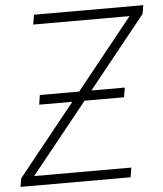

<svg xmlns="http://www.w3.org/2000/svg" viewBox="-52 -774 698 820"><g transform="rotate(-5 296.5 -364.0)"><path d="M2.9 0 8.8 -36.1 530.3 -686H117.2L124 -727.5H592.8L586.4 -690.4L64.9 -41H481.4L474.6 0ZM112.8 -342.8 119.1 -383.8H483.4L476.6 -342.8Z"/></g></svg>

Font: Inter Display ExtraLight
Style: Italic
Weight: 200
Italic angle: -9.39999°
Designer: Rasmus Andersson
Foundry: rsms
Version: Version 4.000;git-a52131595